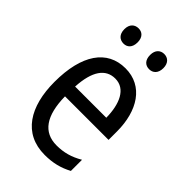

<svg xmlns="http://www.w3.org/2000/svg" viewBox="-219 -899 901 901"><g transform="rotate(45 231.0 -449.0)"><path d="M104 -765C104 -730 124 -714 149 -714C173 -714 192 -730 192 -765C192 -799 173 -815 149 -815C124 -815 104 -799 104 -765ZM275 -765C275 -730 294 -714 319 -714C343 -714 363 -730 363 -765C363 -799 343 -815 319 -815C295 -815 275 -799 275 -765ZM238 -639C116 -639 47 -538 47 -358C47 -195 115 -83 257 -83C311 -83 354 -94 397 -117V-191C353 -165 312 -154 265 -154C177 -154 132 -218 130 -345H419V-401C419 -537 356 -639 238 -639ZM238 -571C307 -571 337 -500 338 -411H131C137 -518 174 -571 238 -571Z"/></g></svg>

Font: Noto Sans Kannada UI Condensed
Style: Regular
Weight: 400
Width: 3
Designer: Jelle Bosma - Monotype Design Team
Foundry: Monotype Imaging Inc.
Version: Version 2.005